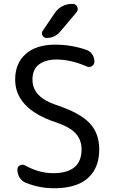

<svg xmlns="http://www.w3.org/2000/svg" viewBox="-20 -999 594 1008"><path d="M361.3 -978.5Q378.9 -978.5 385.7 -962.9Q392.6 -947.3 381.8 -934.6L296.9 -834Q268.6 -799.8 224.6 -799.8Q210 -799.8 203.1 -812.5Q196.3 -825.2 204.1 -836.9L267.6 -930.7Q282.2 -953.1 306.2 -965.8Q330.1 -978.5 357.4 -978.5ZM258.8 -89.8Q408.2 -89.8 408.2 -214.8Q408.2 -265.6 376 -299.8Q343.8 -334 268.6 -358.4Q59.6 -429.7 59.6 -581.1Q59.6 -667 115.2 -715.8Q170.9 -764.6 268.6 -764.6Q354.5 -764.6 433.6 -737.3Q453.1 -730.5 464.4 -713.4Q475.6 -696.3 475.6 -675.8Q475.6 -660.2 462.4 -651.9Q449.2 -643.6 434.6 -650.4Q352.5 -686.5 275.4 -686.5Q218.8 -686.5 184.6 -660.6Q150.4 -634.8 150.4 -581.1Q150.4 -489.3 274.4 -448.2Q398.4 -407.2 449.7 -353.5Q501 -299.8 501 -214.8Q501 -116.2 440.9 -63.5Q380.9 -10.7 264.6 -10.7Q185.5 -10.7 114.3 -40Q94.7 -47.9 83 -66.9Q71.3 -85.9 71.3 -108.4Q71.3 -124 85 -130.9Q98.6 -137.7 111.3 -130.9Q184.6 -89.8 258.8 -89.8Z"/></svg>

Font: Gen Jyuu Gothic Regular
Style: Regular
Weight: 400
Designer: [Source Han Sans]
Ryoko NISHIZUKA  (kana & ideographs); Paul D. Hunt (Latin, Greek & Cyrillic); Wenlong ZHANG  (bopomofo
Version: Version 1.002.20150607